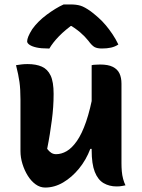

<svg xmlns="http://www.w3.org/2000/svg" viewBox="-20 -833 640 863"><path d="M104 -545Q142 -545 168 -533.5Q194 -522 207.5 -493.5Q221 -465 221 -411Q221 -381 219 -352Q217 -323 213 -292.5Q209 -262 204 -230.5Q199 -199 192 -164Q201 -152 210.5 -146Q220 -140 232 -140Q256 -140 279.5 -153.5Q303 -167 325.5 -199Q348 -231 367 -286Q386 -341 401 -424V-164H386Q367 -114 335 -75Q303 -36 264 -13Q225 10 183 10Q160 10 140 -4.5Q120 -19 105 -43Q90 -67 81 -96Q72 -125 72 -154Q72 -193 72 -231.5Q72 -270 72 -309Q72 -348 72 -386Q72 -432 67.5 -464.5Q63 -497 52 -540Q65 -542 77 -543.5Q89 -545 104 -545ZM430 -543Q466 -543 487 -532.5Q508 -522 517 -503Q526 -484 526 -457Q526 -392 526 -331Q526 -270 526 -213Q526 -156 526 -99Q526 -81 527.5 -63Q529 -45 533.5 -28.5Q538 -12 544 0Q538 1 531 2.5Q524 4 517.5 4.5Q511 5 504 5Q471 5 445.5 -10Q420 -25 406 -60.5Q392 -96 392 -158Q392 -224 392 -290.5Q392 -357 392 -420.5Q392 -484 392 -540Q400 -542 406 -542Q412 -542 417.5 -542.5Q423 -543 430 -543ZM266 -813Q273 -813 279.5 -813Q286 -813 298 -813Q323 -813 341.5 -807.5Q360 -802 388 -782Q405 -769 422.5 -753.5Q440 -738 455.5 -719.5Q471 -701 485.5 -679.5Q500 -658 512 -633Q497 -623 479 -619Q461 -615 438 -615Q417 -615 405 -621.5Q393 -628 377 -650Q362 -669 340.5 -687.5Q319 -706 278 -731L333 -716H267L321 -733Q273 -699 245 -670Q217 -641 202 -615H196Q165 -615 144.5 -619.5Q124 -624 113 -631.5Q102 -639 102 -647Q102 -656 107.5 -669.5Q113 -683 125 -702Q137 -719 153.5 -735.5Q170 -752 189.5 -766.5Q209 -781 228.5 -793Q248 -805 266 -813Z"/></svg>

Font: Recursive Casual
Style: Bold
Weight: 700
Version: Version 1.085